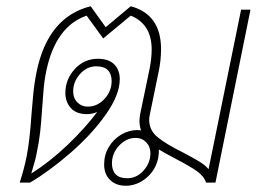

<svg xmlns="http://www.w3.org/2000/svg" viewBox="-20 -584 821 614"><path d="M781 -553 669 0H639Q632 -21 610 -36.5Q588 -52 544 -75Q506 -95 488 -106V-99Q488 -93 486 -79Q478 -40 448 -15Q418 10 382 10Q351 10 332 -8.5Q313 -27 313 -58Q313 -89 328 -114Q343 -139 367.5 -153.5Q392 -168 419 -168Q427 -168 431 -167Q426 -182 426 -198Q426 -204 428 -218L459 -367Q465 -399 465 -426Q465 -507 398 -534L310 -461L257 -534Q158 -500 128 -357Q121 -324 118.5 -286Q116 -248 115 -241Q112 -194 108.5 -162.5Q105 -131 98 -98Q94 -74 80 -29Q140 -67 196 -120.5Q252 -174 291 -226Q275 -219 258 -219Q224 -219 206.5 -238.5Q189 -258 189 -287Q189 -330 219 -363Q249 -396 293 -396Q328 -396 345.5 -378Q363 -360 363 -331Q363 -281 318.5 -218Q274 -155 207 -96.5Q140 -38 76 0H43Q57 -43 65 -83Q75 -132 81 -222Q82 -231 85.5 -273Q89 -315 97 -354Q133 -530 270 -564L318 -497L398 -564Q495 -538 495 -427Q495 -392 488 -358L459 -217Q457 -207 457 -201Q457 -167 485 -144.5Q513 -122 566 -96Q600 -78 618 -67Q636 -56 647 -43L751 -553ZM337 -325Q337 -347 325 -359.5Q313 -372 288 -372Q258 -372 236 -347.5Q214 -323 214 -292Q214 -270 227.5 -256.5Q241 -243 261 -243Q291 -243 314 -267.5Q337 -292 337 -325ZM414 -143Q384 -143 361 -118.5Q338 -94 338 -61Q338 -39 350 -26.5Q362 -14 387 -14Q417 -14 439 -38.5Q461 -63 461 -94Q461 -115 447.5 -129Q434 -143 414 -143Z"/></svg>

Font: Taviraj Thin
Style: Italic
Weight: 250
Italic angle: -12°
Designer: Katatrad Team
Foundry: CadsonDemak
Version: Version 1.001